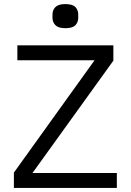

<svg xmlns="http://www.w3.org/2000/svg" viewBox="-20 -920 640 940"><path d="M552 0H48V-75L443 -625H65V-698H535V-623L139 -73H552ZM300 -782Q266 -782 251.5 -796.5Q237 -811 237 -833V-849Q237 -871 251.5 -885.5Q266 -900 300 -900Q335 -900 349 -885.5Q363 -871 363 -849V-833Q363 -811 349 -796.5Q335 -782 300 -782Z"/></svg>

Font: Lilex
Style: Regular
Weight: 400
Monospace: yes
Designer: Mike Abbink, Paul van der Laan, Pieter van Rosmalen, Mikhael Khrustik
Foundry: Mikhael Khrustik
Version: Version 2.510